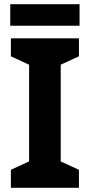

<svg xmlns="http://www.w3.org/2000/svg" viewBox="-20 -897 429 917"><path d="M357 0H32V-86L119 -126V-588L32 -628V-714H357V-628L270 -588V-126L357 -86ZM360 -877V-774H29V-877Z"/></svg>

Font: Noto Sans Myanmar
Style: Regular
Weight: 400
Designer: Monotype Design Team
Foundry: Monotype Imaging Inc.
Version: Version 2.107